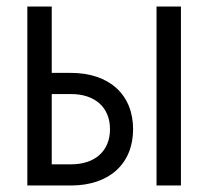

<svg xmlns="http://www.w3.org/2000/svg" viewBox="-20 -570 640 590"><path d="M64 0H198C316 0 389 -67 389 -173C389 -279 316 -346 198 -346H139V-550H64ZM461 0H536V-550H461ZM139 -65V-281H198C272 -281 318 -240 318 -173C318 -106 272 -65 198 -65Z"/></svg>

Font: JetBrains Mono Light
Style: Regular
Weight: 336
Monospace: yes
Designer: Philipp Nurullin, Konstantin Bulenkov
Foundry: JetBrains
Version: Version 2.305